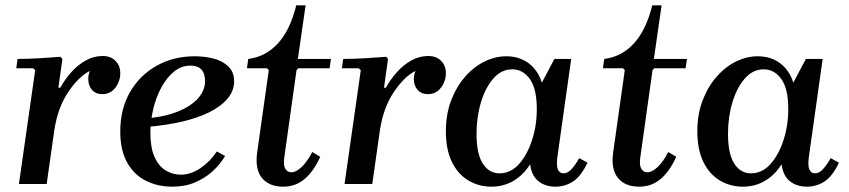

<svg xmlns="http://www.w3.org/2000/svg" viewBox="-20 -690 3185 720"><path d="M51 0 112 -427 104 -434H41L46 -469Q85 -469 126 -471.5Q167 -474 207 -477L214 -469L199 -361H206Q223 -392 247.5 -419.5Q272 -447 302 -463.5Q332 -480 365 -480Q395 -480 413 -462Q431 -444 431 -416Q431 -385 412.5 -361Q394 -337 364 -337Q339 -337 325 -353Q311 -369 311 -394Q311 -409 317 -424Q275 -403 236 -345Q197 -287 184 -204L155 0Z M626 10Q571 10 526.5 -12.5Q482 -35 456.5 -81Q431 -127 431 -197Q431 -281 467.5 -344.5Q504 -408 567.5 -443.5Q631 -479 710 -479Q747 -479 780.5 -470.5Q814 -462 836 -441Q858 -420 858 -385Q858 -350 834 -321Q810 -292 766.5 -270Q723 -248 663 -234Q603 -220 530 -214V-246Q586 -251 627 -264.5Q668 -278 695 -297Q722 -316 735.5 -338.5Q749 -361 749 -385Q749 -415 735 -429.5Q721 -444 695 -444Q660 -444 632.5 -421.5Q605 -399 585 -362Q565 -325 554.5 -280.5Q544 -236 544 -191Q544 -136 559.5 -101.5Q575 -67 601 -51Q627 -35 658 -35Q696 -35 732.5 -60Q769 -85 793 -122L824 -105Q806 -74 777.5 -48Q749 -22 711.5 -6Q674 10 626 10Z M1042 10Q989 10 962.5 -22.5Q936 -55 944 -116L988 -427L981 -434H906L911 -469Q976 -477 1022 -527Q1068 -577 1091 -670H1126L1097 -469H1221L1216 -434H1099L1092 -427L1046 -99Q1042 -70 1050 -57Q1058 -44 1072 -44Q1091 -44 1112 -64.5Q1133 -85 1151 -120L1181 -102Q1156 -47 1122 -18.5Q1088 10 1042 10Z M1272 0 1333 -427 1325 -434H1262L1267 -469Q1306 -469 1347 -471.5Q1388 -474 1428 -477L1435 -469L1420 -361H1427Q1444 -392 1468.5 -419.5Q1493 -447 1523 -463.5Q1553 -480 1586 -480Q1616 -480 1634 -462Q1652 -444 1652 -416Q1652 -385 1633.5 -361Q1615 -337 1585 -337Q1560 -337 1546 -353Q1532 -369 1532 -394Q1532 -409 1538 -424Q1496 -403 1457 -345Q1418 -287 1405 -204L1376 0Z M1652 -198Q1652 -261 1671.5 -312.5Q1691 -364 1723.5 -401.5Q1756 -439 1796.5 -459Q1837 -479 1879 -479Q1912 -479 1938.5 -467Q1965 -455 1984 -432.5Q2003 -410 2012 -380L2059 -469H2122L2070 -100Q2066 -67 2072.5 -53.5Q2079 -40 2093 -40Q2109 -40 2123.5 -56Q2138 -72 2152 -97L2183 -80Q2159 -29 2129 -9.5Q2099 10 2063 10Q2024 10 1998.5 -11Q1973 -32 1968 -74Q1942 -33 1905 -11.5Q1868 10 1823 10Q1775 10 1736 -13.5Q1697 -37 1674.5 -83Q1652 -129 1652 -198ZM1767 -188Q1767 -113 1790.5 -76.5Q1814 -40 1853 -40Q1895 -40 1926 -74.5Q1957 -109 1975 -164Q1993 -219 1993 -281Q1993 -357 1967 -393.5Q1941 -430 1901 -430Q1860 -430 1830 -395.5Q1800 -361 1783.5 -306Q1767 -251 1767 -188Z M2377 10Q2324 10 2297.5 -22.5Q2271 -55 2279 -116L2323 -427L2316 -434H2241L2246 -469Q2311 -477 2357 -527Q2403 -577 2426 -670H2461L2432 -469H2556L2551 -434H2434L2427 -427L2381 -99Q2377 -70 2385 -57Q2393 -44 2407 -44Q2426 -44 2447 -64.5Q2468 -85 2486 -120L2516 -102Q2491 -47 2457 -18.5Q2423 10 2377 10Z M2595 -198Q2595 -261 2614.5 -312.5Q2634 -364 2666.5 -401.5Q2699 -439 2739.5 -459Q2780 -479 2822 -479Q2855 -479 2881.5 -467Q2908 -455 2927 -432.5Q2946 -410 2955 -380L3002 -469H3065L3013 -100Q3009 -67 3015.5 -53.5Q3022 -40 3036 -40Q3052 -40 3066.5 -56Q3081 -72 3095 -97L3126 -80Q3102 -29 3072 -9.5Q3042 10 3006 10Q2967 10 2941.5 -11Q2916 -32 2911 -74Q2885 -33 2848 -11.5Q2811 10 2766 10Q2718 10 2679 -13.5Q2640 -37 2617.5 -83Q2595 -129 2595 -198ZM2710 -188Q2710 -113 2733.5 -76.5Q2757 -40 2796 -40Q2838 -40 2869 -74.5Q2900 -109 2918 -164Q2936 -219 2936 -281Q2936 -357 2910 -393.5Q2884 -430 2844 -430Q2803 -430 2773 -395.5Q2743 -361 2726.5 -306Q2710 -251 2710 -188Z"/></svg>

Font: Brygada 1918 SemiBold
Style: Italic
Weight: 600
Italic angle: -8°
Designer: Mateusz Machalski | Borys Kosmynka | Przemek Hoffer
Foundry: NIEPODLEGLA 2018
Version: Version 3.006